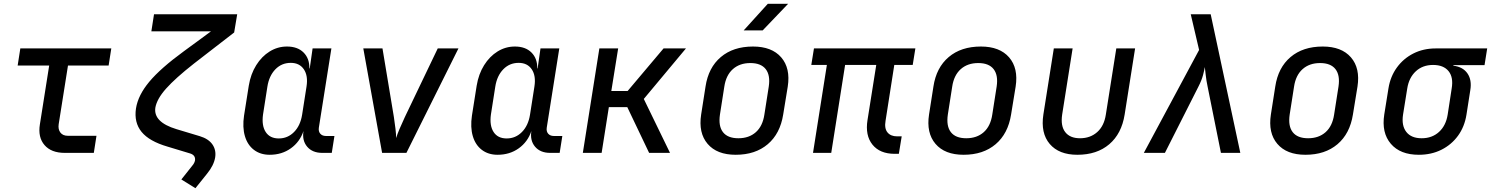

<svg xmlns="http://www.w3.org/2000/svg" viewBox="-20 -805 7851 1011"><path d="M321 0Q250 0 214.5 -41Q179 -82 190 -150L239 -460H73L87 -550H566L552 -460H338L289 -151Q285 -124 298 -107Q311 -90 337 -90H488L474 0Z M1009 186 935 140 992 68Q999 60 1002.5 52.5Q1006 45 1007 39Q1010 12 981 3L862 -33Q766 -61 725.5 -110.5Q685 -160 696 -234Q707 -304 766.5 -375Q826 -446 948 -535L1091 -640H777L791 -730H1229L1213 -634L1001 -470Q903 -393 854.5 -338.5Q806 -284 798 -238Q787 -162 909 -125L1032 -88Q1078 -74 1098.5 -44.5Q1119 -15 1113 24Q1106 66 1070 110Z M1400 10Q1351 10 1317 -16Q1283 -42 1269.5 -88.5Q1256 -135 1265 -196L1290 -354Q1300 -415 1329 -461.5Q1358 -508 1400 -534Q1442 -560 1491 -560Q1547 -560 1578.5 -528.5Q1610 -497 1609 -445H1611L1626 -550H1725L1659 -133Q1656 -113 1666.5 -101Q1677 -89 1696 -89H1741L1727 0H1677Q1625 0 1597.5 -32.5Q1570 -65 1578 -115Q1559 -58 1511.5 -24Q1464 10 1400 10ZM1448 -76Q1495 -76 1528.5 -110Q1562 -144 1571 -202L1594 -349Q1603 -406 1580 -440Q1557 -474 1511 -474Q1463 -474 1430 -440Q1397 -406 1388 -349L1365 -202Q1357 -144 1379 -110Q1401 -76 1448 -76Z M1992 0 1893 -550H1994L2054 -189Q2059 -157 2062.5 -126.5Q2066 -96 2066 -78Q2071 -96 2084 -126.5Q2097 -157 2112 -189L2285 -550H2394L2120 0Z M2600 10Q2551 10 2517 -16Q2483 -42 2469.5 -88.5Q2456 -135 2465 -196L2490 -354Q2500 -415 2529 -461.5Q2558 -508 2600 -534Q2642 -560 2691 -560Q2747 -560 2778.5 -528.5Q2810 -497 2809 -445H2811L2826 -550H2925L2859 -133Q2856 -113 2866.5 -101Q2877 -89 2896 -89H2941L2927 0H2877Q2825 0 2797.5 -32.5Q2770 -65 2778 -115Q2759 -58 2711.5 -24Q2664 10 2600 10ZM2648 -76Q2695 -76 2728.5 -110Q2762 -144 2771 -202L2794 -349Q2803 -406 2780 -440Q2757 -474 2711 -474Q2663 -474 2630 -440Q2597 -406 2588 -349L2565 -202Q2557 -144 2579 -110Q2601 -76 2648 -76Z M3049 0 3136 -550H3235L3199 -326H3285L3474 -550H3592L3370 -284L3508 0H3398L3283 -241H3186L3148 0Z M3854 10Q3755 10 3706 -47.5Q3657 -105 3672 -202L3695 -349Q3710 -449 3775.5 -504.5Q3841 -560 3945 -560Q4044 -560 4093.5 -503Q4143 -446 4128 -349L4104 -202Q4088 -101 4022.5 -45.5Q3957 10 3854 10ZM3868 -77Q3924 -77 3960 -109Q3996 -141 4005 -202L4028 -349Q4037 -409 4012 -441Q3987 -473 3931 -473Q3875 -473 3839 -441Q3803 -409 3794 -349L3771 -202Q3762 -141 3787 -109Q3812 -77 3868 -77ZM3896 -645 4023 -785H4130L3996 -645Z M4691 5Q4613 5 4574 -43.5Q4535 -92 4548 -173L4594 -463H4430L4357 0H4261L4334 -463H4252L4266 -550H4800L4786 -463H4689L4643 -169Q4636 -129 4653 -108Q4670 -87 4704 -87H4728L4713 5Z M5054 10Q4955 10 4906 -47.5Q4857 -105 4872 -202L4895 -349Q4910 -449 4975.5 -504.5Q5041 -560 5145 -560Q5244 -560 5293.5 -503Q5343 -446 5328 -349L5304 -202Q5288 -101 5222.5 -45.5Q5157 10 5054 10ZM5068 -77Q5124 -77 5160 -109Q5196 -141 5205 -202L5228 -349Q5237 -409 5212 -441Q5187 -473 5131 -473Q5075 -473 5039 -441Q5003 -409 4994 -349L4971 -202Q4962 -141 4987 -109Q5012 -77 5068 -77Z M5653 10Q5556 10 5507.5 -47Q5459 -104 5474 -202L5529 -550H5628L5573 -202Q5564 -142 5589 -109.5Q5614 -77 5667 -77Q5721 -77 5757.5 -109.5Q5794 -142 5803 -202L5858 -550H5957L5902 -202Q5886 -101 5821 -45.5Q5756 10 5653 10Z M6003 0 6294 -542 6250 -730H6355L6511 0H6409L6339 -348Q6332 -381 6329 -409Q6326 -437 6324 -452Q6322 -437 6314.5 -409Q6307 -381 6290 -348L6114 0Z M6854 10Q6755 10 6706 -47.5Q6657 -105 6672 -202L6695 -349Q6710 -449 6775.5 -504.5Q6841 -560 6945 -560Q7044 -560 7093.5 -503Q7143 -446 7128 -349L7104 -202Q7088 -101 7022.5 -45.5Q6957 10 6854 10ZM6868 -77Q6924 -77 6960 -109Q6996 -141 7005 -202L7028 -349Q7037 -409 7012 -441Q6987 -473 6931 -473Q6875 -473 6839 -441Q6803 -409 6794 -349L6771 -202Q6762 -141 6787 -109Q6812 -77 6868 -77Z M7451 10Q7353 10 7303.5 -48Q7254 -106 7269 -202L7291 -339Q7301 -402 7335.5 -449.5Q7370 -497 7422.5 -523.5Q7475 -550 7540 -550H7811L7797 -462H7633V-459Q7683 -453 7707 -418.5Q7731 -384 7722 -330L7702 -202Q7692 -138 7657.5 -90.5Q7623 -43 7570 -16.5Q7517 10 7451 10ZM7466 -77Q7521 -77 7557.5 -110.5Q7594 -144 7603 -202L7624 -339Q7634 -398 7607.5 -430.5Q7581 -463 7526 -463Q7471 -463 7435 -429.5Q7399 -396 7390 -339L7368 -202Q7359 -144 7385 -110.5Q7411 -77 7466 -77Z"/></svg>

Font: JetBrains Mono NL Medium
Style: Italic
Weight: 500
Italic angle: -9°
Monospace: yes
Designer: Philipp Nurullin, Konstantin Bulenkov
Foundry: JetBrains
Version: Version 2.305; ttfautohint (v1.8.4.7-5d5b)